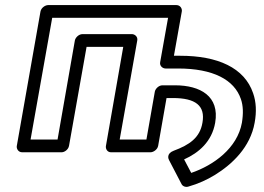

<svg xmlns="http://www.w3.org/2000/svg" viewBox="-20 -573 1037 754"><path d="M731 106 703 53C761 27 812 -17 825 -91C843 -195 767 -238 667 -238H618C603 -238 590 -224 588 -213L555 -25H450L519 -414C522 -429 509 -439 498 -439H304C289 -439 276 -425 274 -414L206 -25H100L185 -503H640L609 -329C606 -314 619 -304 630 -304H679C817 -304 900 -260 926 -184C935 -158 936 -128 930 -91C912 9 819 76 731 106ZM775 -91C765 -32 724 -4 662 19C633 30 641 51 644 56L693 150C697 158 708 163 719 160C758 149 793 133 824 114C892 72 963 5 980 -91C988 -134 986 -173 974 -207C940 -307 835 -354 688 -354H663L694 -528C696 -539 688 -553 673 -553H169C158 -553 142 -543 139 -528L46 0C44 11 52 25 67 25H222C233 25 248 15 251 0L320 -389H464L396 0C394 11 401 25 416 25H571C582 25 598 15 601 0L634 -188H659C748 -188 787 -158 775 -91Z"/></svg>

Font: Asimov
Style: WidOuIt
Weight: 500
Designer: Google
Version: Version 2.000980; 2014